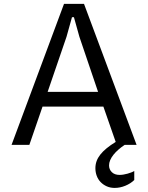

<svg xmlns="http://www.w3.org/2000/svg" viewBox="-20 -735 751 974"><path d="M463.9 118.2Q463.9 99.6 470 82.5Q476.1 65.4 488.8 49.3Q501.5 33.2 520.8 17.3Q540 1.5 566.9 -15.1L504.4 -194.3H195.8L128.9 0H38.6L304.7 -715.3H406.2L672.9 0H612.3Q594.7 11.7 580.3 24.4Q565.9 37.1 555.4 50.3Q544.9 63.5 539.1 77.1Q533.2 90.8 533.2 104Q533.2 124.5 547.4 138.4Q561.5 152.3 586.9 152.3Q595.7 152.3 606.2 150.6Q616.7 148.9 627 146Q637.2 143.1 646.2 139.6Q655.3 136.2 661.1 132.3V178.2Q642.6 196.3 615.7 207.3Q588.9 218.3 562 218.3Q539.6 218.3 521.5 210.2Q503.4 202.1 490.5 188.7Q477.5 175.3 470.7 157Q463.9 138.7 463.9 118.2ZM477.5 -269 382.8 -548.3 355 -647.9H345.2L317.4 -548.3L221.7 -269Z"/></svg>

Font: Proza Libre
Style: Regular
Weight: 400
Designer: Jasper de Waard
Foundry: Jasper de Waard
Version: Version 1.000; ttfautohint (v1.4.1.8-43bc)